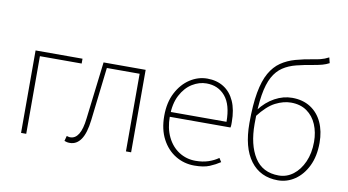

<svg xmlns="http://www.w3.org/2000/svg" viewBox="-74 -907 1985 1096"><g transform="rotate(10 919.0 -359.0)"><path d="M96 0V-478H368V-450H126V0Z M380 8Q370 8 363 6.5Q356 5 348 2L356 -28Q361 -27 365.5 -25.5Q370 -24 376 -24Q406 -24 424.5 -54Q443 -84 450 -146Q460 -229 470 -312Q480 -395 490 -478H734V0H704V-450H514Q505 -373 496 -296Q487 -219 478 -142Q469 -65 444 -28.5Q419 8 380 8Z M1102 12Q1042 12 992.5 -18Q943 -48 913.5 -104Q884 -160 884 -238Q884 -316 913.5 -372.5Q943 -429 990 -459.5Q1037 -490 1090 -490Q1145 -490 1185.5 -464.5Q1226 -439 1248 -390Q1270 -341 1270 -270Q1270 -263 1270 -255Q1270 -247 1268 -238H900V-266H1240Q1240 -365 1199 -413.5Q1158 -462 1090 -462Q1048 -462 1008 -437.5Q968 -413 942 -363.5Q916 -314 916 -240Q916 -172 940.5 -121.5Q965 -71 1008 -43.5Q1051 -16 1104 -16Q1145 -16 1178 -27Q1211 -38 1236 -56L1250 -34Q1223 -16 1189.5 -2Q1156 12 1102 12Z M1586 12Q1484 12 1427 -64Q1370 -140 1370 -282Q1370 -388 1383 -459.5Q1396 -531 1421 -575Q1446 -619 1482.5 -644Q1519 -669 1565.5 -682Q1612 -695 1668 -704Q1693 -708 1706.5 -711.5Q1720 -715 1730 -719Q1740 -723 1754 -730L1762 -698Q1743 -688 1723 -682.5Q1703 -677 1674 -672Q1619 -663 1575.5 -652Q1532 -641 1499 -619Q1466 -597 1444 -557Q1422 -517 1411 -450Q1400 -383 1400 -282Q1400 -161 1446 -88.5Q1492 -16 1586 -16Q1632 -16 1669.5 -44.5Q1707 -73 1729.5 -123.5Q1752 -174 1752 -240Q1752 -295 1733 -340Q1714 -385 1676.5 -411.5Q1639 -438 1584 -438Q1541 -438 1494.5 -414.5Q1448 -391 1398 -326V-362Q1437 -413 1486 -439.5Q1535 -466 1586 -466Q1648 -466 1692.5 -437.5Q1737 -409 1760.5 -358Q1784 -307 1784 -240Q1784 -162 1756.5 -105.5Q1729 -49 1684 -18.5Q1639 12 1586 12Z"/></g></svg>

Font: SourceSans3VF
Style: Regular
Weight: 200
Designer: Paul D. Hunt
Foundry: Adobe
Version: Version 3.052;hotconv 1.1.0;makeotfexe 2.6.0